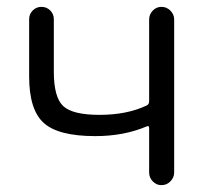

<svg xmlns="http://www.w3.org/2000/svg" viewBox="-20 -540 603 560"><path d="M258 -143Q150 -143 107.5 -181.5Q65 -220 65 -317V-484Q65 -499 75.5 -509.5Q86 -520 101 -520Q116 -520 126.5 -509.5Q137 -499 137 -484V-331Q137 -256 164.5 -230.5Q192 -205 270 -205Q350 -205 407 -232Q415 -235 415 -245V-483Q415 -498 425.5 -509Q436 -520 451 -520Q466 -520 477 -509Q488 -498 488 -483V-37Q488 -22 477 -11Q466 0 451 0Q436 0 425.5 -11Q415 -22 415 -37V-166Q415 -175 407 -171Q341 -143 258 -143Z"/></svg>

Font: Rounded Mplus 1c
Style: Regular
Weight: 400
Version: Version 1.059.20150529